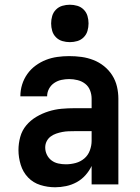

<svg xmlns="http://www.w3.org/2000/svg" viewBox="-20 -779 590 811"><path d="M213 12Q181 12 150.5 2.5Q120 -7 98.5 -29.5Q77 -52 67.5 -83Q58 -114 58 -145Q58 -173 65.5 -200.5Q73 -228 91 -249.5Q109 -271 133.5 -285.5Q158 -300 185 -308.5Q212 -317 239.5 -319.5Q267 -322 295 -322H367V-362Q367 -380 360.5 -397Q354 -414 340 -425Q326 -436 308 -440.5Q290 -445 272 -445Q256 -445 239.5 -441.5Q223 -438 209 -428.5Q195 -419 187 -404Q179 -389 179 -372H66Q66 -398 73.5 -422Q81 -446 95.5 -466.5Q110 -487 130.5 -502Q151 -517 174 -526Q197 -535 222 -538.5Q247 -542 272 -542Q299 -542 324.5 -538.5Q350 -535 374.5 -525.5Q399 -516 419.5 -499.5Q440 -483 454 -461Q468 -439 474 -413.5Q480 -388 480 -362V0H367V-78Q357 -57 341 -39Q325 -21 304 -9.5Q283 2 259.5 7Q236 12 213 12ZM258 -85Q279 -85 299.5 -90.5Q320 -96 336 -109.5Q352 -123 359.5 -143.5Q367 -164 367 -184V-225H295Q282 -225 269 -224.5Q256 -224 243 -221.5Q230 -219 217 -214.5Q204 -210 193.5 -202Q183 -194 177 -182Q171 -170 171 -156Q171 -140 178 -125.5Q185 -111 197.5 -101.5Q210 -92 226 -88.5Q242 -85 258 -85ZM275 -601Q259 -601 243.5 -605.5Q228 -610 216.5 -621.5Q205 -633 200.5 -648.5Q196 -664 196 -680Q196 -696 200.5 -711.5Q205 -727 216.5 -738.5Q228 -750 243.5 -754.5Q259 -759 275 -759Q291 -759 306.5 -754.5Q322 -750 333.5 -738.5Q345 -727 349.5 -711.5Q354 -696 354 -680Q354 -664 349.5 -648.5Q345 -633 333.5 -621.5Q322 -610 306.5 -605.5Q291 -601 275 -601Z"/></svg>

Font: Lode Term
Style: Bold
Weight: 700
Monospace: yes
Designer: Belleve Invis
Foundry: Belleve Invis
Version: Version 29.2.0